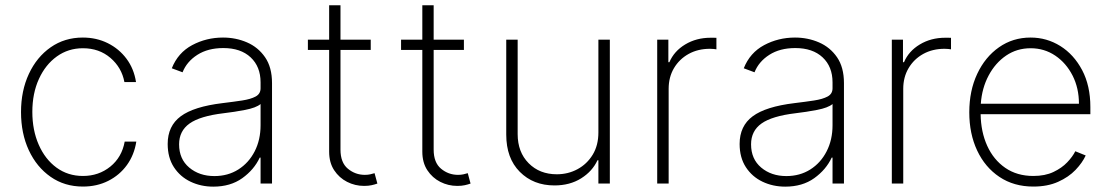

<svg xmlns="http://www.w3.org/2000/svg" viewBox="-20 -696 4214 728"><path d="M294.4 11.4Q224.8 11.4 171.9 -25.6Q119 -62.5 89.3 -126.2Q59.7 -190 59.7 -271Q59.7 -351.9 89.5 -415.8Q119.3 -479.8 172.2 -516.7Q225.1 -553.6 294 -553.6Q345.9 -553.6 388.7 -532.3Q431.5 -511 459.7 -473.2Q487.9 -435.4 495.7 -384.9H451.7Q441.4 -440 398.6 -476.6Q355.8 -513.1 294.4 -513.1Q239 -513.1 195.7 -482.1Q152.3 -451 127.5 -396.5Q102.6 -342 102.6 -271.7Q102.6 -202.4 126.8 -147.4Q150.9 -92.3 194.2 -60.5Q237.6 -28.8 294.4 -28.8Q354.4 -28.8 398.3 -64.3Q442.1 -99.8 452.8 -159.1H496.8Q489 -108.7 461.3 -70.3Q433.6 -32 390.6 -10.3Q347.7 11.4 294.4 11.4Z M788.7 11.7Q741.8 11.7 702.4 -7.1Q663 -25.9 639.4 -62.1Q615.8 -98.4 615.8 -150.2Q615.8 -218.4 665.3 -255.1Q714.8 -291.9 823.9 -305Q865.4 -310 898.1 -315Q930.8 -320 949.4 -330.1Q968 -340.2 968 -361.2V-383.9Q968 -443.2 930.4 -478.5Q892.8 -513.8 826.7 -513.8Q768.5 -513.8 728.3 -488.1Q688.2 -462.4 672.2 -421.9L631.4 -437.1Q654.8 -496.1 708.6 -524.9Q762.4 -553.6 825.6 -553.6Q874.3 -553.6 916.5 -535.3Q958.8 -517 985.1 -478.9Q1011.4 -440.7 1011.4 -381V0H968V-98.4H964.8Q943.5 -52.6 898.6 -20.4Q853.7 11.7 788.7 11.7ZM793 -28.4Q844.1 -28.4 883.7 -53.4Q923.3 -78.5 945.7 -122.2Q968 -165.8 968 -221.2V-301.5Q951 -287.3 909.6 -279.3Q868.3 -271.3 828.1 -266.7Q738.6 -256 698.9 -227.8Q659.1 -199.6 659.1 -148.8Q659.1 -93 697.4 -60.7Q735.8 -28.4 793 -28.4Z M1385.7 -545.5V-506.7H1271V-128.9Q1271 -79.5 1299 -56.3Q1327.1 -33 1363.3 -33Q1375 -33 1383.7 -35Q1392.4 -36.9 1400.2 -39.4L1410.9 0Q1400.9 3.6 1389 6.2Q1377.1 8.9 1360.4 8.9Q1326.3 8.9 1296.2 -6.4Q1266 -21.7 1247 -50.6Q1228 -79.5 1228 -121.1V-506.7H1147.4V-545.5H1228V-676.1H1271V-545.5Z M1739 -545.5V-506.7H1624.3V-128.9Q1624.3 -79.5 1652.3 -56.3Q1680.4 -33 1716.6 -33Q1728.3 -33 1737 -35Q1745.7 -36.9 1753.6 -39.4L1764.2 0Q1754.3 3.6 1742.4 6.2Q1730.5 8.9 1713.8 8.9Q1679.7 8.9 1649.5 -6.4Q1619.3 -21.7 1600.3 -50.6Q1581.3 -79.5 1581.3 -121.1V-506.7H1500.7V-545.5H1581.3V-676.1H1624.3V-545.5Z M2248.9 -193.5V-545.5H2292.3V0H2248.9V-88.4H2245.4Q2226.2 -46.5 2183.4 -19.7Q2140.6 7.1 2082.4 7.1Q2002.1 7.1 1950.8 -44.6Q1899.5 -96.2 1899.5 -185.7V-545.5H1942.8V-187.5Q1942.8 -119.3 1984.4 -77.2Q2025.9 -35.2 2091.3 -35.2Q2133.9 -35.2 2169.7 -54.5Q2205.6 -73.9 2227.3 -109.4Q2248.9 -144.9 2248.9 -193.5Z M2471.9 0V-545.5H2514.2V-460.2H2518.1Q2535.9 -502.1 2578.1 -527.5Q2620.4 -552.9 2674.4 -552.9Q2680.4 -552.9 2685.9 -552.9Q2691.4 -552.9 2696.4 -552.6V-508.9Q2692.1 -509.6 2686.3 -510.3Q2680.4 -511 2671.9 -511Q2626.4 -511 2591.1 -491.5Q2555.8 -471.9 2535.5 -437.7Q2515.3 -403.4 2515.3 -359.4V0Z M2957.4 11.7Q2910.5 11.7 2871.1 -7.1Q2831.7 -25.9 2808.1 -62.1Q2784.4 -98.4 2784.4 -150.2Q2784.4 -218.4 2834 -255.1Q2883.5 -291.9 2992.5 -305Q3034.1 -310 3066.8 -315Q3099.4 -320 3118.1 -330.1Q3136.7 -340.2 3136.7 -361.2V-383.9Q3136.7 -443.2 3099.1 -478.5Q3061.4 -513.8 2995.4 -513.8Q2937.1 -513.8 2897 -488.1Q2856.9 -462.4 2840.9 -421.9L2800.1 -437.1Q2823.5 -496.1 2877.3 -524.9Q2931.1 -553.6 2994.3 -553.6Q3043 -553.6 3085.2 -535.3Q3127.5 -517 3153.8 -478.9Q3180 -440.7 3180 -381V0H3136.7V-98.4H3133.5Q3112.2 -52.6 3067.3 -20.4Q3022.4 11.7 2957.4 11.7ZM2961.6 -28.4Q3012.8 -28.4 3052.4 -53.4Q3092 -78.5 3114.3 -122.2Q3136.7 -165.8 3136.7 -221.2V-301.5Q3119.7 -287.3 3078.3 -279.3Q3036.9 -271.3 2996.8 -266.7Q2907.3 -256 2867.5 -227.8Q2827.8 -199.6 2827.8 -148.8Q2827.8 -93 2866.1 -60.7Q2904.5 -28.4 2961.6 -28.4Z M3361.5 0V-545.5H3403.8V-460.2H3407.7Q3425.4 -502.1 3467.7 -527.5Q3509.9 -552.9 3563.9 -552.9Q3570 -552.9 3575.5 -552.9Q3581 -552.9 3585.9 -552.6V-508.9Q3581.7 -509.6 3575.8 -510.3Q3570 -511 3561.4 -511Q3516 -511 3480.6 -491.5Q3445.3 -471.9 3425.1 -437.7Q3404.8 -403.4 3404.8 -359.4V0Z M3898.1 11.4Q3824.2 11.4 3769.5 -25.2Q3714.8 -61.8 3685 -125.4Q3655.2 -188.9 3655.2 -270.2Q3655.2 -351.9 3685.2 -415.8Q3715.2 -479.8 3767.8 -516.7Q3820.3 -553.6 3887.8 -553.6Q3948.9 -553.6 4000.4 -521.5Q4051.8 -489.3 4083.1 -430.2Q4114.3 -371.1 4114.3 -290.1V-263.1H3698.2Q3699.2 -196 3723.2 -143.1Q3747.2 -90.2 3791.7 -59.5Q3836.3 -28.8 3898.1 -28.8Q3942.5 -28.8 3974.3 -43.9Q4006 -58.9 4026.6 -80.6Q4047.2 -102.3 4057.2 -122.5L4096.6 -106.5Q4084.2 -79.2 4058.1 -51.8Q4032 -24.5 3992 -6.6Q3952.1 11.4 3898.1 11.4ZM3698.9 -302.6H4071Q4071 -361.9 4046.9 -409.4Q4022.7 -457 3981.2 -485.1Q3939.6 -513.1 3887.8 -513.1Q3835.9 -513.1 3794.9 -485.3Q3753.9 -457.4 3728.5 -409.6Q3703.1 -361.9 3698.9 -302.6Z"/></svg>

Font: Inter Extra Light BETA
Style: Regular
Weight: 200
Designer: Rasmus Andersson
Foundry: rsms
Version: Version 3.011;git-f93a4a705